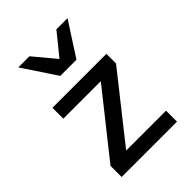

<svg xmlns="http://www.w3.org/2000/svg" viewBox="-240 -963 1079 1079"><g transform="rotate(-45 300.0 -423.0)"><path d="M80 -88.5 378 -463.5H80V-550H509V-473.5L203 -87H520V0H80ZM105 -846H193.5L302 -716L407.5 -846H496L366.5 -645.5H238Z"/></g></svg>

Font: JuliaMono Medium
Style: Regular
Weight: 500
Monospace: yes
Designer: cormullion
Foundry: corm
Version: Version 0.054; ttfautohint (v1.8.4)